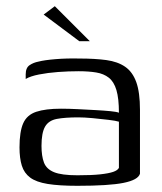

<svg xmlns="http://www.w3.org/2000/svg" viewBox="-20 -593 523 620"><path d="M230 7Q171 7 134 1Q97 -5 77.5 -19.5Q58 -34 50.5 -58Q43 -82 43 -117Q43 -168 55 -195Q67 -222 97 -232Q127 -242 177 -242Q202 -242 231.5 -240.5Q261 -239 288.5 -237.5Q316 -236 336.5 -234Q357 -232 364 -229Q364 -275 356 -302Q348 -329 331.5 -342Q315 -355 290.5 -359Q266 -363 234 -363Q201 -363 167.5 -360.5Q134 -358 106 -352.5Q78 -347 63 -338V-353Q63 -374 75.5 -382.5Q88 -391 104 -394Q123 -399 159.5 -402Q196 -405 236 -404Q287 -404 323.5 -399Q360 -394 384 -377.5Q408 -361 420 -328Q432 -295 432 -238V-32Q426 -12 379 -2.5Q332 7 230 7ZM230 -27Q276 -27 303.5 -30Q331 -33 345.5 -38Q360 -43 364 -51V-200Q355 -203 330.5 -206Q306 -209 279 -211.5Q252 -214 233 -214Q190 -214 163.5 -209Q137 -204 125.5 -184Q114 -164 114 -122Q114 -89 122 -68Q130 -47 154.5 -37Q179 -27 230 -27ZM236 -460 121 -546 157 -573 270 -460Z"/></svg>

Font: Genos Thin
Style: Regular
Weight: 400
Version: Version 1.010